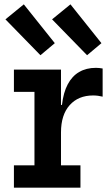

<svg xmlns="http://www.w3.org/2000/svg" viewBox="-20 -863 509 883"><path d="M304 -843 446.5 -664.5 380.5 -609 219.5 -774ZM89.5 -843 232 -664.5 166 -609 5 -774ZM260.5 -102.5H350V0H44V-102.5H138.5V-440.5H44V-543H260.5ZM452 -418.5Q442 -421 431 -422.5Q420 -424 408.5 -424Q340 -424 300.2 -379.2Q260.5 -334.5 260.5 -254L237 -380.5H265Q271.5 -437.5 291.5 -475.2Q311.5 -513 344.2 -532Q377 -551 421 -551Q429 -551 436.5 -550.2Q444 -549.5 452 -548Z"/></svg>

Font: Hepta Slab ExtraLight SemiBold
Style: Regular
Weight: 600
Version: Version 1.102